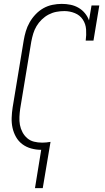

<svg xmlns="http://www.w3.org/2000/svg" viewBox="-20 -763 540 988"><path d="M160 205 192 8Q166 8 140.5 1Q115 -6 95 -21Q75 -36 62.5 -58Q50 -80 44.5 -105Q39 -130 40 -157Q41 -184 45 -210L102 -555Q106 -579 113 -602.5Q120 -626 132.5 -648Q145 -670 163 -689Q181 -708 203 -720.5Q225 -733 249.5 -738Q274 -743 298 -743Q321 -743 343 -738.5Q365 -734 384 -723Q403 -712 417 -695Q431 -678 438 -658L451 -735H491L461 -554H421Q425 -583 423 -611.5Q421 -640 406 -662.5Q391 -685 365 -695.5Q339 -706 311 -706Q290 -706 269.5 -702Q249 -698 230 -688Q211 -678 195 -662.5Q179 -647 168 -628.5Q157 -610 151 -590Q145 -570 141 -549L84 -204Q81 -183 80 -161.5Q79 -140 82.5 -120.5Q86 -101 95.5 -83Q105 -65 120 -52Q135 -39 155 -34Q175 -29 197 -29Q207 -29 218 -30Q229 -31 240 -33L200 205Z"/></svg>

Font: Iosevka Slab XLtObl
Style: Regular
Weight: 200
Italic angle: -9°
Monospace: yes
Designer: Belleve Invis
Foundry: Belleve Invis
Version: Version 11.1.1; ttfautohint (v1.8.3)